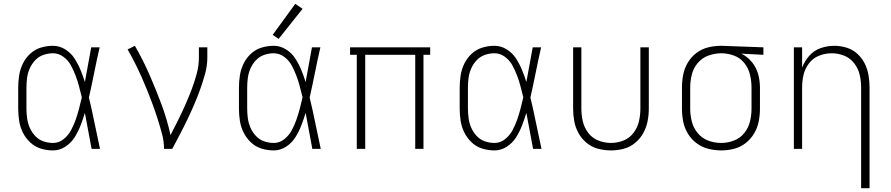

<svg xmlns="http://www.w3.org/2000/svg" viewBox="-20 -777 4648 1002"><path d="M257 8Q291 8 321 -11.5Q351 -31 369.5 -60.5Q388 -90 400.5 -122.5Q413 -155 423 -188Q432 -141 440.5 -94Q449 -47 458 0H502Q487 -67 473.5 -134.5Q460 -202 444 -268Q459 -334 472 -399.5Q485 -465 500 -530H456Q448 -485 439.5 -439.5Q431 -394 423 -349Q413 -381 400 -412.5Q387 -444 368.5 -472.5Q350 -501 320 -519.5Q290 -538 257 -538Q224 -538 193 -528.5Q162 -519 138 -497Q114 -475 99.5 -445.5Q85 -416 80 -384Q75 -352 75 -320V-210Q75 -178 80 -146Q85 -114 99.5 -85Q114 -56 138 -33.5Q162 -11 193 -1.5Q224 8 257 8ZM257 -31Q231 -31 206.5 -39.5Q182 -48 164 -67Q146 -86 135.5 -110Q125 -134 121.5 -159.5Q118 -185 118 -210V-320Q118 -346 121.5 -371.5Q125 -397 135.5 -420.5Q146 -444 164 -463Q182 -482 206.5 -490.5Q231 -499 257 -499Q286 -499 311 -480.5Q336 -462 350 -436Q364 -410 374.5 -382.5Q385 -355 392.5 -326Q400 -297 407 -269Q400 -239 392.5 -210Q385 -181 375 -152.5Q365 -124 350.5 -97Q336 -70 311.5 -50.5Q287 -31 257 -31Z M836 0H879Q899 -38 919 -76Q939 -114 957.5 -152.5Q976 -191 993 -230.5Q1010 -270 1024.5 -310.5Q1039 -351 1050.5 -392.5Q1062 -434 1062 -477V-530H1018V-477Q1018 -434 1006.5 -391.5Q995 -349 979.5 -308.5Q964 -268 946.5 -228.5Q929 -189 909.5 -150Q890 -111 870 -72Q852 -154 822.5 -233Q793 -312 759.5 -388.5Q726 -465 684 -538L646 -519Q666 -484 684 -448.5Q702 -413 718 -377Q734 -341 749 -304Q764 -267 777.5 -230Q791 -193 803 -155Q815 -117 825.5 -78.5Q836 -40 836 0Z M1409 8Q1443 8 1473 -11.5Q1503 -31 1521.5 -60.5Q1540 -90 1552.5 -122.5Q1565 -155 1575 -188Q1584 -141 1592.5 -94Q1601 -47 1610 0H1654Q1639 -67 1625.5 -134.5Q1612 -202 1596 -268Q1611 -334 1624 -399.5Q1637 -465 1652 -530H1608Q1600 -485 1591.5 -439.5Q1583 -394 1575 -349Q1565 -381 1552 -412.5Q1539 -444 1520.5 -472.5Q1502 -501 1472 -519.5Q1442 -538 1409 -538Q1376 -538 1345 -528.5Q1314 -519 1290 -497Q1266 -475 1251.5 -445.5Q1237 -416 1232 -384Q1227 -352 1227 -320V-210Q1227 -178 1232 -146Q1237 -114 1251.5 -85Q1266 -56 1290 -33.5Q1314 -11 1345 -1.5Q1376 8 1409 8ZM1409 -31Q1383 -31 1358.5 -39.5Q1334 -48 1316 -67Q1298 -86 1287.5 -110Q1277 -134 1273.5 -159.5Q1270 -185 1270 -210V-320Q1270 -346 1273.5 -371.5Q1277 -397 1287.5 -420.5Q1298 -444 1316 -463Q1334 -482 1358.5 -490.5Q1383 -499 1409 -499Q1438 -499 1463 -480.5Q1488 -462 1502 -436Q1516 -410 1526.5 -382.5Q1537 -355 1544.5 -326Q1552 -297 1559 -269Q1552 -239 1544.5 -210Q1537 -181 1527 -152.5Q1517 -124 1502.5 -97Q1488 -70 1463.5 -50.5Q1439 -31 1409 -31ZM1434 -574 1559 -731 1521 -757 1403 -595Z M1842 0H1886V-491H2147V0H2190V-491H2225V-530H1807V-491H1842Z M2561 8Q2595 8 2625 -11.5Q2655 -31 2673.5 -60.5Q2692 -90 2704.5 -122.5Q2717 -155 2727 -188Q2736 -141 2744.5 -94Q2753 -47 2762 0H2806Q2791 -67 2777.5 -134.5Q2764 -202 2748 -268Q2763 -334 2776 -399.5Q2789 -465 2804 -530H2760Q2752 -485 2743.5 -439.5Q2735 -394 2727 -349Q2717 -381 2704 -412.5Q2691 -444 2672.5 -472.5Q2654 -501 2624 -519.5Q2594 -538 2561 -538Q2528 -538 2497 -528.5Q2466 -519 2442 -497Q2418 -475 2403.5 -445.5Q2389 -416 2384 -384Q2379 -352 2379 -320V-210Q2379 -178 2384 -146Q2389 -114 2403.5 -85Q2418 -56 2442 -33.5Q2466 -11 2497 -1.5Q2528 8 2561 8ZM2561 -31Q2535 -31 2510.5 -39.5Q2486 -48 2468 -67Q2450 -86 2439.5 -110Q2429 -134 2425.5 -159.5Q2422 -185 2422 -210V-320Q2422 -346 2425.5 -371.5Q2429 -397 2439.5 -420.5Q2450 -444 2468 -463Q2486 -482 2510.5 -490.5Q2535 -499 2561 -499Q2590 -499 2615 -480.5Q2640 -462 2654 -436Q2668 -410 2678.5 -382.5Q2689 -355 2696.5 -326Q2704 -297 2711 -269Q2704 -239 2696.5 -210Q2689 -181 2679 -152.5Q2669 -124 2654.5 -97Q2640 -70 2615.5 -50.5Q2591 -31 2561 -31Z M3168 8Q3202 8 3234.5 -0.5Q3267 -9 3293.5 -30.5Q3320 -52 3336.5 -81.5Q3353 -111 3359.5 -144Q3366 -177 3366 -210V-530H3322V-210Q3322 -177 3314.5 -144Q3307 -111 3286 -83.5Q3265 -56 3233.5 -43.5Q3202 -31 3168 -31Q3135 -31 3103 -43.5Q3071 -56 3050 -83.5Q3029 -111 3021.5 -144Q3014 -177 3014 -210V-530H2971V-210Q2971 -177 2977 -144Q2983 -111 2999.5 -81.5Q3016 -52 3042.5 -30.5Q3069 -9 3102 -0.5Q3135 8 3168 8Z M3744 8Q3778 8 3811 -0.5Q3844 -9 3871 -30Q3898 -51 3915.5 -80.5Q3933 -110 3939.5 -143Q3946 -176 3946 -210V-320Q3946 -356 3936.5 -390.5Q3927 -425 3904 -453Q3881 -481 3849 -497L3964 -491V-530L3745 -538H3744Q3710 -538 3676.5 -530Q3643 -522 3615.5 -501.5Q3588 -481 3570 -451Q3552 -421 3545.5 -387.5Q3539 -354 3539 -320V-210Q3539 -176 3545.5 -142.5Q3552 -109 3570 -79.5Q3588 -50 3615.5 -29.5Q3643 -9 3676.5 -0.5Q3710 8 3744 8ZM3744 -31Q3709 -31 3676.5 -43Q3644 -55 3621.5 -82Q3599 -109 3590.5 -142.5Q3582 -176 3582 -210V-320Q3582 -354 3590.5 -388Q3599 -422 3621.5 -448.5Q3644 -475 3677 -487Q3710 -499 3744 -499Q3778 -499 3810.5 -487Q3843 -475 3864.5 -448Q3886 -421 3894 -387.5Q3902 -354 3902 -320V-210Q3902 -176 3894 -143Q3886 -110 3864.5 -83Q3843 -56 3810.5 -43.5Q3778 -31 3744 -31Z M4474 205H4518V-320Q4518 -352 4512.5 -384.5Q4507 -417 4492.5 -446Q4478 -475 4453.5 -497Q4429 -519 4397.5 -528.5Q4366 -538 4334 -538Q4298 -538 4263 -526Q4228 -514 4203.5 -486Q4179 -458 4166 -424V-530H4123V0H4166V-320Q4166 -354 4173.5 -386.5Q4181 -419 4202 -446.5Q4223 -474 4255 -486.5Q4287 -499 4320 -499Q4354 -499 4385.5 -486.5Q4417 -474 4438 -446.5Q4459 -419 4466.5 -386.5Q4474 -354 4474 -320Z"/></svg>

Font: Iosevka Sparkle Extralight
Style: Regular
Weight: 200
Designer: Belleve Invis
Foundry: Belleve Invis
Version: Version 4.5.0; ttfautohint (v1.8.3)